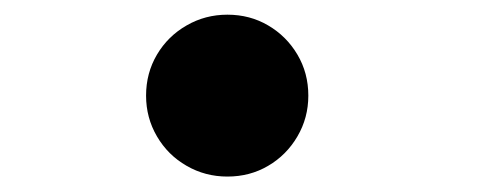

<svg xmlns="http://www.w3.org/2000/svg" viewBox="-20 -214 659 255"><path d="M282 20.5Q252.5 20.5 227.8 6.2Q203 -8 188.5 -32.8Q174 -57.5 174 -87Q174 -117 188.5 -141.5Q203 -166 227.8 -180.2Q252.5 -194.5 282 -194.5Q312 -194.5 336.2 -180.2Q360.5 -166 375 -141.5Q389.5 -117 389.5 -87Q389.5 -57.5 375 -32.8Q360.5 -8 336.2 6.2Q312 20.5 282 20.5Z"/></svg>

Font: Sono ExtraLight Monospace SemiBold
Style: Regular
Weight: 600
Version: Version 2.112